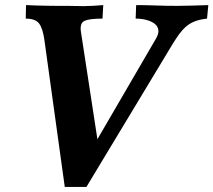

<svg xmlns="http://www.w3.org/2000/svg" viewBox="-20 -733 837 753"><path d="M362 -187 592 -582Q603 -601 601 -615.5Q599 -630 587 -639.5Q575 -649 555.5 -654.5Q536 -660 512 -660L514 -713Q552 -713 590.5 -711.5Q629 -710 674 -710Q703 -710 732.5 -711Q762 -712 797 -713L792 -660Q764 -657 744.5 -649.5Q725 -642 710 -629Q695 -616 683 -599.5Q671 -583 658 -562L319 0H234L154 -577Q148 -621 133.5 -640.5Q119 -660 81 -660L82 -713Q99 -712 120 -711.5Q141 -711 163 -710.5Q185 -710 206 -710Q227 -710 245 -710Q261 -710 276 -709.5Q291 -709 307 -709Q323 -709 342 -710Q361 -711 385 -713L382 -660Q331 -660 312 -651.5Q293 -643 297 -611Z"/></svg>

Font: Lusitana
Style: Bold Italic
Weight: 700
Designer: Ana Paula Megda
Foundry: Ana Paula Megda
Version: Version 1.000; ttfautohint (v1.1) -l 8 -r 50 -G 200 -x 14 -D